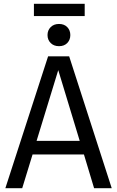

<svg xmlns="http://www.w3.org/2000/svg" viewBox="-20 -982 611 1002"><path d="M422 -962V-898H157V-962ZM244.5 -757.5Q228 -774 228 -799Q228 -824 244.5 -840.5Q261 -857 288 -857Q315 -857 331 -840.5Q347 -824 347 -799Q347 -774 331 -757.5Q315 -741 288 -741Q261 -741 244.5 -757.5ZM471 0 418 -176H150L96 0H8L231 -688H341L563 0ZM171 -247H396L284 -616Z"/></svg>

Font: FiraGO Book
Style: Regular
Weight: 350
Designer: bBox Type
Foundry: bBox Type GmbH
Version: Version 1.001;PS 001.001;hotconv 1.0.88;makeotf.lib2.5.64775